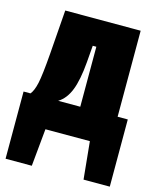

<svg xmlns="http://www.w3.org/2000/svg" viewBox="-113 -609 697 856"><g transform="rotate(15 235.5 -180.5)"><path d="M429.2 -137.2H476.1V172.9H355L337.9 0H132.8L116.2 172.9H-4.9V-137.2H26.9Q41 -153.3 49.6 -191.9Q58.1 -230.5 65.9 -331.1L81.1 -534.2H429.2ZM256.8 -137.2V-414.1H240.2L233.9 -335.9Q227.1 -253.4 208.5 -206.1Q189.9 -158.7 154.8 -137.2Z"/></g></svg>

Font: Fira Sans Compressed Heavy
Style: Regular
Weight: 900
Width: 1
Designer: Carrois Corporate & Edenspiekermann AG
Foundry: Carrois Corporate GbR & Edenspiekermann AG
Version: Version 4.203;PS 004.203;hotconv 1.0.88;makeotf.lib2.5.64775